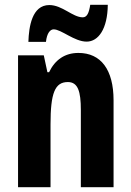

<svg xmlns="http://www.w3.org/2000/svg" viewBox="-20 -778 545 798"><path d="M98 -604H171C175 -641 189 -656 203 -656C235 -656 289 -605 340 -605C389 -605 427 -658 428 -758H355C350 -725 342 -706 324 -706C282 -706 239 -757 185 -757C113 -757 100 -667 98 -604ZM306 -558C250 -558 209 -530 184 -478H177L162 -548H55V0H190V-261C190 -391 208 -437 262 -437C304 -437 316 -398 316 -321V0H452V-361C452 -489 399 -558 306 -558Z"/></svg>

Font: Noto Sans Oriya ExtCond Bold
Style: Bold
Weight: 700
Width: 2
Designer: Amélie Bonet and Sol Matas
Foundry: Google LLC
Version: Version 2.006